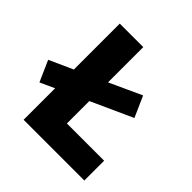

<svg xmlns="http://www.w3.org/2000/svg" viewBox="-192 -785 919 919"><g transform="rotate(45 267.5 -325.5)"><path d="M30 -180 -17 -286 118 -347 244 -404 425 -487 472 -381 245 -278 120 -221ZM103 0V-651H262V-134H514V0Z"/></g></svg>

Font: Source Sans 3 ExtraLight ExtraBold
Style: Regular
Weight: 800
Version: Version 3.052;hotconv 1.1.0;makeotfexe 2.6.0